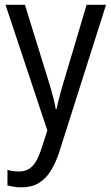

<svg xmlns="http://www.w3.org/2000/svg" viewBox="-20 -556 473 816"><path d="M3.4 -535.6H85.9L182.6 -223.6Q189.9 -199.7 196.5 -177.5Q203.1 -155.3 208.3 -134Q213.4 -112.8 216.8 -92.3H220.2Q225.6 -118.7 234.9 -153.1Q244.1 -187.5 255.4 -224.1L348.1 -535.6H430.7L234.4 82Q218.3 133.8 196.3 169.2Q174.3 204.6 144 222.4Q113.8 240.2 71.3 240.2Q53.7 240.2 39.1 237.8Q24.4 235.4 11.7 231.9V166Q21.5 168.9 34.2 170.9Q46.9 172.9 60.1 172.9Q84.5 172.9 102.1 162.4Q119.6 151.9 132.8 129.9Q146 107.9 156.7 73.7L181.2 -1.5Z"/></svg>

Font: Open Sans SemiCondensed
Style: Regular
Weight: 400
Width: 4
Designer: Monotype Design Team
Foundry: Monotype Imaging Inc.
Version: Version 3.000